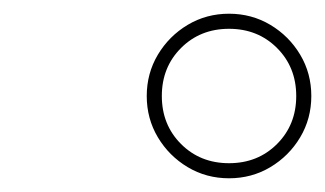

<svg xmlns="http://www.w3.org/2000/svg" viewBox="-20 -820 474 280"><path d="M194 -680Q194 -713 210.2 -740.2Q226.5 -767.5 253.8 -783.8Q281 -800 314 -800Q347 -800 374.2 -783.8Q401.5 -767.5 417.8 -740.2Q434 -713 434 -680Q434 -647 417.8 -619.8Q401.5 -592.5 374.2 -576.2Q347 -560 314 -560Q281 -560 253.8 -576.2Q226.5 -592.5 210.2 -619.8Q194 -647 194 -680ZM216 -680Q216 -638 244 -610Q272 -582 314 -582Q356 -582 384 -610Q412 -638 412 -680Q412 -722 384 -750Q356 -778 314 -778Q272 -778 244 -750Q216 -722 216 -680Z"/></svg>

Font: Bodoni* 72 Medium
Style: Italic
Weight: 500
Italic angle: -13°
Version: Version 1.002; ttfautohint (v0.97) -l 8 -r 50 -G 200 -x 14 -